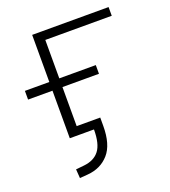

<svg xmlns="http://www.w3.org/2000/svg" viewBox="-125 -578 751 850"><g transform="rotate(-20 250.5 -153.0)"><path d="M106 181 103 139 142 135Q190 130 214 99Q238 68 238 0H124V-224H9V-265H124V-487H484V-446H171V-265H343V-224H171V-40H282V-1Q282 87 244 130Q206 173 144 178Z"/></g></svg>

Font: Nunito Sans 10pt SemiExpanded ExtraLight
Style: Regular
Weight: 250
Width: 6
Designer: Vernon Adams
Foundry: Vernon Adams
Version: Version 3.101;gftools[0.9.27]